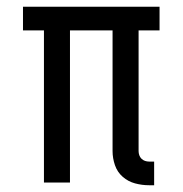

<svg xmlns="http://www.w3.org/2000/svg" viewBox="-20 -540 540 568"><path d="M421 8Q400 8 379.5 2.5Q359 -3 343 -17Q327 -31 320 -51.5Q313 -72 313 -93V-450H187V0H110V-450H48V-520H452V-450H390V-93Q390 -87 392 -81Q394 -75 398.5 -70.5Q403 -66 409 -64Q415 -62 421 -62H436V8Z"/></svg>

Font: Iosevka Gothic
Style: Regular
Weight: 400
Monospace: yes
Designer: Belleve Invis
Foundry: Belleve Invis
Version: Version 15.5.1; ttfautohint (v1.8.4)